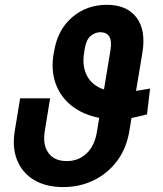

<svg xmlns="http://www.w3.org/2000/svg" viewBox="-20 -757 668 787"><path d="M595.2 -394 582.5 -288.1Q544.9 -278.3 519 -273.4L510.3 -220.2Q498.5 -148.9 460 -97.4Q421.4 -45.9 364.3 -18.1Q307.1 9.8 239.3 9.8Q168 9.8 119.6 -19.3Q71.3 -48.3 50.3 -100.3Q29.3 -152.3 40.5 -220.2L62.5 -354H185.5L163.6 -220.2Q154.3 -163.1 178.7 -129.9Q203.1 -96.7 253.9 -96.7Q301.8 -96.7 335.2 -128.4Q368.7 -160.2 377.9 -220.2L386.7 -273.9Q319.8 -287.1 273.9 -323.2Q228 -359.4 208.3 -413.8Q188.5 -468.3 199.7 -536.1L202.1 -548.3Q216.8 -636.2 276.4 -686.8Q335.9 -737.3 418 -737.3Q500 -737.3 539.6 -685.1Q579.1 -632.8 563.5 -539.6L537.6 -384.3Q548.3 -386.2 562.3 -388.4Q576.2 -390.6 595.2 -394ZM406.2 -390.1 432.6 -549.8Q439 -588.9 428.2 -606.7Q417.5 -624.5 391.6 -625Q367.7 -624.5 350.1 -608.4Q332.5 -592.3 326.7 -554.2L324.7 -539.6Q315.9 -485.4 336.7 -446Q357.4 -406.7 406.2 -390.1Z"/></svg>

Font: Inter Display SemiBold
Style: Italic
Weight: 600
Italic angle: -9.39999°
Designer: Rasmus Andersson
Foundry: rsms
Version: Version 4.000;git-a52131595